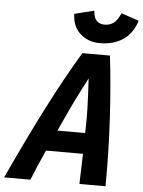

<svg xmlns="http://www.w3.org/2000/svg" viewBox="-110 -971 760 1019"><g transform="rotate(5 270.5 -461.5)"><path d="M-49 0Q-1 -104 45 -199.5Q91 -295 135.5 -382Q180 -469 223 -547Q266 -625 307 -693H454Q463 -618 470 -537Q477 -456 482 -370Q487 -284 489.5 -191.5Q492 -99 491 0H352Q353 -41 354.5 -81Q356 -121 357 -161H160Q143 -124 125.5 -83.5Q108 -43 91 0ZM211 -272H359Q361 -349 359.5 -400Q358 -451 356 -488.5Q354 -526 352 -562Q333 -525 313.5 -487.5Q294 -450 270 -399.5Q246 -349 211 -272ZM394 -754Q333 -754 290.5 -791.5Q248 -829 246 -897L351 -923Q352 -898 360 -882.5Q368 -867 381.5 -860.5Q395 -854 411 -854Q438 -854 458 -868Q478 -882 496 -922L590 -890Q567 -820 516.5 -787Q466 -754 394 -754Z"/></g></svg>

Font: Ubuntu Sans Mono
Style: Italic
Weight: 400
Italic angle: -13.5°
Monospace: yes
Designer: Dalton Maag Ltd
Foundry: Dalton Maag Ltd
Version: Version 1.006